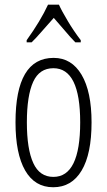

<svg xmlns="http://www.w3.org/2000/svg" viewBox="-20 -786 455 816"><path d="M300.3 -606Q279.8 -626.5 255.9 -655.3L208.5 -710Q173.3 -670.9 159.2 -654.3Q131.8 -622.6 114.3 -606H93.3V-615.2Q152.3 -697.3 184.1 -766.1H230.5Q241.2 -741.7 268.6 -695.8Q293 -654.8 323.2 -615.2V-606ZM94.2 -266.1Q94.2 -151.9 121.6 -92.8Q148.4 -34.2 207 -34.2Q320.8 -34.2 320.8 -266.1Q320.8 -496.1 207 -496.1Q147.5 -496.1 121.1 -438.5Q94.2 -379.4 94.2 -266.1ZM369.1 -266.1Q369.1 -131.8 327.1 -61.5Q284.7 9.8 206.1 9.8Q127.9 9.8 86.9 -61.5Q45.9 -132.8 45.9 -266.1Q45.9 -540 208 -540Q284.2 -540 326.7 -468.3Q369.1 -396.5 369.1 -266.1Z"/></svg>

Font: Germano
Style: Regular
Weight: 300
Width: 3
Foundry: Ascender Corporation
Version: Version 1.10; ttfautohint (v1.5)